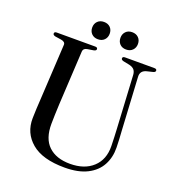

<svg xmlns="http://www.w3.org/2000/svg" viewBox="-153 -970 1007 1105"><g transform="rotate(20 351.0 -417.0)"><path d="M574 -296 556 -622.5Q554.5 -641 545.5 -652Q536.5 -663 515 -668.5L477.5 -676Q462.5 -679.5 462.5 -689Q462.5 -700 477.5 -700H657Q672 -700 672 -689Q672 -679.5 656.5 -676L623.5 -668Q583.5 -658.5 586 -621L604 -298Q606 -272 607.2 -246.8Q608.5 -221.5 609 -195Q610 -135 584.2 -87.5Q558.5 -40 504.2 -12.5Q450 15 366.5 15Q231 15 163.5 -42Q96 -99 97.5 -189.5Q97.5 -210.5 99.5 -247.5Q101.5 -284.5 103.5 -316.5L122 -647.5Q123 -666 96 -670.5L59.5 -676Q44.5 -679.5 44.5 -689Q44.5 -700 59.5 -700H294.5Q309.5 -700 309.5 -689Q309.5 -679.5 294.5 -676.5L257 -670.5Q233 -666.5 232 -647L214 -319Q212 -281.5 211.2 -251Q210.5 -220.5 210 -197Q209 -106 256.2 -61Q303.5 -16 388.5 -16Q477 -16 528.2 -63.5Q579.5 -111 578 -193.5Q577.5 -226 576.2 -250.8Q575 -275.5 574 -296ZM294.5 -744.5Q270.5 -744.5 255.8 -759.2Q241 -774 241 -797.5Q241 -821 255.8 -835.8Q270.5 -850.5 294.5 -850.5Q319 -850.5 333.5 -835.8Q348 -821 348 -797.5Q348 -774.5 333.5 -759.5Q319 -744.5 294.5 -744.5ZM467 -744.5Q443 -744.5 428.5 -759.2Q414 -774 414 -797.5Q414 -820.5 428.5 -835.5Q443 -850.5 467 -850.5Q491.5 -850.5 506.2 -835.8Q521 -821 521 -797.5Q521 -774.5 506.2 -759.5Q491.5 -744.5 467 -744.5Z"/></g></svg>

Font: Fraunces 72pt S000
Style: Regular
Weight: 400
Version: Version 1.000; ttfautohint (v1.8.3)